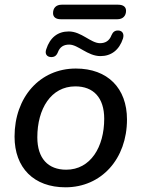

<svg xmlns="http://www.w3.org/2000/svg" viewBox="-20 -789 603 818"><path d="M259 9C412 9 521 -112 521 -280C521 -413 439 -497 303 -497C150 -497 42 -375 42 -207C42 -74 124 9 259 9ZM262 -66C185 -66 139 -114 139 -204C139 -325 197 -421 301 -421C378 -421 424 -373 424 -283C424 -163 366 -66 262 -66ZM239 -707H480C504 -707 517 -722 517 -743C517 -759 506 -769 483 -769H243C219 -769 206 -755 206 -733C206 -717 217 -707 239 -707ZM196 -546C211 -545 220 -551 226 -565C235 -590 252 -599 275 -599C313 -599 353 -550 408 -550C454 -550 488 -576 504 -625C510 -645 501 -658 485 -659C470 -660 461 -653 455 -639C446 -615 429 -605 406 -605C367 -605 327 -655 273 -655C226 -655 193 -629 177 -579C170 -559 180 -547 196 -546Z"/></svg>

Font: SN Pro Medium
Style: Italic
Weight: 400
Italic angle: -9°
Designer: Tobias Whetton
Foundry: Supernotes
Version: Version 1.001;Glyphs 3.2 (3249)